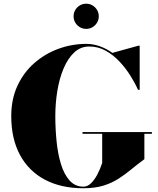

<svg xmlns="http://www.w3.org/2000/svg" viewBox="-20 -994 840 1024"><path d="M372.4 -907.1Q372.4 -925.6 381.5 -940.8Q390.6 -956.1 405.9 -965.2Q421.1 -974.3 439.6 -974.3Q458.1 -974.3 473.3 -965.2Q488.6 -956.1 497.7 -940.8Q506.8 -925.6 506.8 -907.1Q506.8 -888.6 497.7 -873.4Q488.6 -858.1 473.3 -849Q458.1 -839.9 439.6 -839.9Q421.1 -839.9 405.9 -849Q390.6 -858.1 381.5 -873.4Q372.4 -888.6 372.4 -907.1ZM420 -289.5H790V-280.5H750V-145Q712.5 -117.5 679.5 -90.2Q646.5 -63 611 -40.2Q575.5 -17.5 530.8 -3.8Q486 10 425 10Q306 10 219.8 -35.5Q133.5 -81 86.8 -167.2Q40 -253.5 40 -375Q40 -466 73.5 -537.5Q107 -609 164 -658.5Q221 -708 292.5 -734Q364 -760 440 -760Q477 -760 512.5 -747.2Q548 -734.5 579.5 -712L717 -750H725V-515H716Q701 -549.5 676.2 -589.2Q651.5 -629 618.2 -664.8Q585 -700.5 544.2 -723.2Q503.5 -746 456 -746Q409.5 -746 375.5 -714Q341.5 -682 319 -628.5Q296.5 -575 285.8 -509.2Q275 -443.5 275 -375Q275 -307 281.8 -240Q288.5 -173 305.2 -118.5Q322 -64 351.2 -31.2Q380.5 1.5 425 1.5Q447 1.5 466 -17.2Q485 -36 500 -65Q515 -94 525 -125V-280.5H420Z"/></svg>

Font: Bodoni* 24pt Fatface
Style: Regular
Weight: 900
Version: Version 2.3